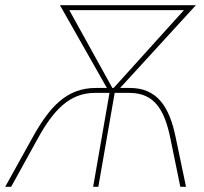

<svg xmlns="http://www.w3.org/2000/svg" viewBox="-61 -720 787 740"><path d="M170 -700 351 -381H308C196 -381 130 -308 65 -191L-41 0H-18L84 -185C144 -294 206 -362 305 -362H361L298 0H318L381 -362H438C535 -362 574 -295 596 -185L634 0H656L616 -191C592 -308 545 -381 440 -381H402L694 -700ZM206 -681H648L377 -381H372Z"/></svg>

Font: Fixel Text 20240404 Thin
Style: Italic
Weight: 100
Width: 4
Italic angle: -10°
Designer: AlfaBravo + MacPaw
Foundry: Kyrylo Tkachov, Marchela Mozhyna, Serhii Makarenko, Maria Weinstein, Zakhar Kryvoshyya
Version: Version 1.211;Glyphs 3.2 (3225)